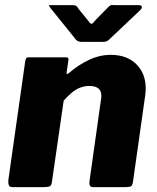

<svg xmlns="http://www.w3.org/2000/svg" viewBox="-20 -764 640 784"><path d="M30 0Q19 0 16 -8Q13 -16 14 -28L83 -514Q85 -524 87.5 -527Q90 -530 99 -530H249Q255 -530 258 -527.5Q261 -525 259 -516L252 -468Q251 -456 263 -467Q300 -499 343.5 -519.5Q387 -540 432 -540Q498 -540 536.5 -502Q575 -464 575 -403Q575 -396 574.5 -389.5Q574 -383 573 -375L523 -22Q521 -8 515.5 -4Q510 0 495 0H360Q349 0 346.5 -7.5Q344 -15 346 -28L392 -355Q393 -360 393.5 -364.5Q394 -369 394 -372Q394 -393 381.5 -403Q369 -413 345 -413Q325 -413 307 -406Q289 -399 273 -385.5Q257 -372 240 -353L192 -21Q190 -7 183.5 -3.5Q177 0 161 0H30ZM425 -738Q432 -744 437 -743.5Q442 -743 450 -743H546Q557 -743 559 -737Q561 -731 552 -722L425 -602Q420 -597 414.5 -595Q409 -593 399 -593H314Q301 -593 294 -598.5Q287 -604 283 -611L187 -730Q182 -737 180 -740Q178 -743 186 -743H277Q286 -743 291 -740Q296 -737 299 -730L342 -677Q352 -663 357.5 -668Q363 -673 373 -685L425 -738Z"/></svg>

Font: Libre Franklin Thin ExtraBold
Style: Italic
Weight: 800
Italic angle: -8°
Version: Version 2.000